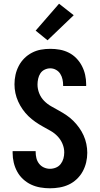

<svg xmlns="http://www.w3.org/2000/svg" viewBox="-20 -1006 540 1034"><path d="M249 8Q223 8 197 3.5Q171 -1 147.5 -12Q124 -23 104.5 -41Q85 -59 72.5 -82Q60 -105 54 -130.5Q48 -156 48 -182V-192H172V-188Q172 -171 176 -154.5Q180 -138 190.5 -124.5Q201 -111 216.5 -104Q232 -97 249 -97Q266 -97 281.5 -103.5Q297 -110 307 -123Q317 -136 321.5 -152Q326 -168 326 -185Q326 -209 316.5 -231.5Q307 -254 290.5 -271.5Q274 -289 253 -301Q232 -313 211 -324.5Q190 -336 170 -350Q150 -364 133 -380.5Q116 -397 102 -417Q88 -437 78 -459Q68 -481 63 -504.5Q58 -528 58 -552Q58 -578 63.5 -603Q69 -628 81 -651Q93 -674 111 -692Q129 -710 152 -722Q175 -734 200 -738.5Q225 -743 251 -743Q277 -743 302 -738.5Q327 -734 350 -722.5Q373 -711 391 -692.5Q409 -674 421 -651Q433 -628 438.5 -603Q444 -578 444 -553V-543H320V-547Q320 -563 316.5 -579Q313 -595 304.5 -608.5Q296 -622 281.5 -630Q267 -638 251 -638Q235 -638 220.5 -631Q206 -624 197.5 -611Q189 -598 185.5 -582Q182 -566 182 -551Q182 -527 191 -504Q200 -481 217 -463.5Q234 -446 255 -434Q276 -422 297 -410.5Q318 -399 338 -385.5Q358 -372 375 -355Q392 -338 406 -318.5Q420 -299 430 -277Q440 -255 445 -231Q450 -207 450 -183Q450 -157 444 -131.5Q438 -106 425.5 -83Q413 -60 393.5 -41.5Q374 -23 350.5 -12Q327 -1 301 3.5Q275 8 249 8ZM236 -789 172 -841 298 -986 377 -924Z"/></svg>

Font: Iosevka Term Curly Extrabold
Style: Regular
Weight: 800
Designer: Belleve Invis
Foundry: Belleve Invis
Version: Version 32.3.0